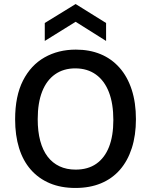

<svg xmlns="http://www.w3.org/2000/svg" viewBox="-20 -919 749 952"><path d="M354 13Q282 13 226.5 -10.5Q171 -34 132.5 -78Q94 -122 74.5 -185Q55 -248 55 -327Q55 -443 94 -519.5Q133 -596 201 -634.5Q269 -673 356 -673Q424 -673 478.5 -650.5Q533 -628 572.5 -583.5Q612 -539 633 -474.5Q654 -410 654 -328Q654 -248 633.5 -184.5Q613 -121 574.5 -77Q536 -33 480.5 -10Q425 13 354 13ZM355 -78Q416 -78 457.5 -107Q499 -136 520.5 -190.5Q542 -245 542 -324Q542 -405 520 -462Q498 -519 455.5 -549.5Q413 -580 353 -580Q295 -580 253 -550.5Q211 -521 189 -465Q167 -409 167 -328Q167 -267 179.5 -220.5Q192 -174 216 -142.5Q240 -111 275 -94.5Q310 -78 355 -78ZM202 -716V-805L355 -899L506 -805V-716L355 -811Z"/></svg>

Font: Bricolage Grotesque 24pt Medium
Style: Regular
Weight: 500
Designer: Mathieu Triay
Foundry: Atelier Triay
Version: Version 1.001;gftools[0.9.33.dev8+g029e19f]